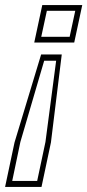

<svg xmlns="http://www.w3.org/2000/svg" viewBox="-29 -720 343 754"><path d="M137 -700H294L262.5 -553H105.5ZM155 -677.5 133 -575.5H244.5L266.5 -677.5ZM132.5 -506H213.5L171 -160.5L134 14H-9L28 -160.5ZM144.5 -481.5 51 -162.5 19 -9.5H117L149.5 -162.5L191.5 -481.5Z"/></svg>

Font: Tourney Expanded ExtraLight
Style: Italic
Weight: 200
Width: 7
Italic angle: -12°
Designer: Tyler Finck
Foundry: Etcetera Type Co
Version: Version 1.010; ttfautohint (v1.8.3)